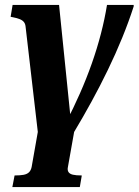

<svg xmlns="http://www.w3.org/2000/svg" viewBox="-20 -534 561 777"><path d="M133 0H280L255 141Q252 154 257 162Q262 170 275 173Q288 176 309 176H311L303 223H30L39 176H41Q61 176 75 173.5Q89 171 97 163.5Q105 156 108 142ZM219 -514 268 -33 247 -38Q277 -96 303.5 -156Q330 -216 351.5 -277Q373 -338 388.5 -398Q404 -458 413 -514H521V-508Q501 -446 474.5 -381Q448 -316 416.5 -251Q385 -186 350.5 -123Q316 -60 280 0H133L84 -422Q83 -437 77 -444.5Q71 -452 60 -456.5Q49 -461 33 -464L23 -466L31 -514Z"/></svg>

Font: Roboto Serif 72pt SemiCondensed SemiBold
Style: Italic
Weight: 600
Width: 4
Italic angle: -10°
Designer: Greg Gazdowicz
Foundry: Commercial Type
Version: Version 1.008